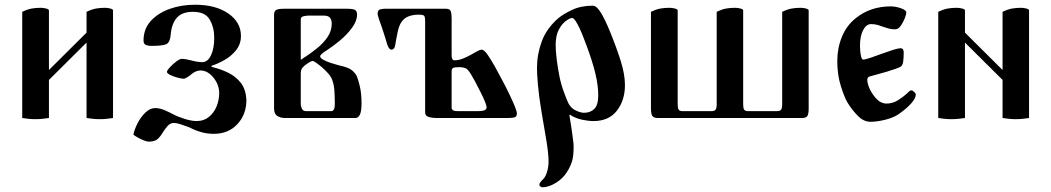

<svg xmlns="http://www.w3.org/2000/svg" viewBox="-20 -499 4446 812"><path d="M74 0V-449Q97 -460 114.5 -463Q132 -466 152 -466Q163 -466 175 -463Q187 -460 187 -455V-203L346 -361V-449Q369 -460 386.5 -463Q404 -466 424 -466Q435 -466 446.5 -463Q458 -460 458 -455V0Q445 2 431.5 3.5Q418 5 402 5Q386 5 372.5 3.5Q359 2 346 0V-319L187 -161V0Q174 2 160 3.5Q146 5 130 5Q114 5 100.5 3.5Q87 2 74 0Z M544 70Q549 47 562.5 21Q576 -5 595.5 -23.5Q615 -42 636 -42Q656 -42 678.5 -32Q701 -22 712 -16Q730 -6 760 3.5Q790 13 812 13Q842 13 863.5 -4.5Q885 -22 896 -49Q907 -76 907 -106Q907 -129 896 -150.5Q885 -172 867 -186.5Q849 -201 828 -201Q810 -201 792 -187Q784 -180 773 -173Q762 -166 757 -166Q749 -166 731.5 -170.5Q714 -175 700 -182Q686 -189 686 -195Q686 -201 698 -214Q710 -227 725 -238.5Q740 -250 748 -250Q759 -250 771 -247.5Q783 -245 791 -243Q805 -239 817.5 -237.5Q830 -236 835 -236Q858 -236 872 -264.5Q886 -293 886 -339Q886 -383 867 -416Q848 -449 796 -449Q750 -449 728 -424Q706 -399 702 -353Q699 -318 682 -311.5Q665 -305 621 -305Q605 -305 596 -309.5Q587 -314 587 -327Q587 -376 617 -409.5Q647 -443 696.5 -461Q746 -479 805 -479Q892 -479 945.5 -442Q999 -405 999 -347Q999 -313 979 -287.5Q959 -262 930 -245.5Q901 -229 875 -221V-216Q911 -208 944 -192Q977 -176 998.5 -148.5Q1020 -121 1022 -76Q1022 -15 984 26Q946 67 884 67Q857 67 833.5 60.5Q810 54 796 47Q789 43 773.5 37Q758 31 742 26Q726 21 716 21Q700 21 689 33.5Q678 46 668 62Q658 79 646 89.5Q634 100 608 100Q601 100 587.5 94.5Q574 89 561.5 82Q549 75 544 70Z M1139 -40V-436Q1139 -453 1149 -457.5Q1159 -462 1181 -462H1448Q1471 -462 1480.5 -457.5Q1490 -453 1490 -437Q1490 -410 1468.5 -381Q1447 -352 1417.5 -327.5Q1388 -303 1363 -287Q1334 -269 1334 -261Q1334 -254 1347 -246.5Q1360 -239 1378.5 -233Q1397 -227 1412 -223Q1455 -214 1469.5 -201Q1484 -188 1489 -177Q1495 -163 1502 -133Q1509 -103 1509 -62Q1509 -28 1502 -14Q1495 0 1484 0H1184Q1167 0 1153 -8.5Q1139 -17 1139 -40ZM1252 -248 1254 -247Q1262 -253 1266.5 -256Q1271 -259 1275 -261Q1299 -277 1324 -297.5Q1349 -318 1366 -343.5Q1383 -369 1383 -400Q1383 -414 1376 -423.5Q1369 -433 1349 -433H1284Q1277 -433 1264.5 -430.5Q1252 -428 1252 -417ZM1252 -62Q1252 -49 1257 -39Q1262 -29 1274 -29H1381Q1396 -29 1396 -59Q1396 -84 1394.5 -111.5Q1393 -139 1386 -158Q1381 -174 1367.5 -189Q1354 -204 1340 -216Q1332 -223 1319.5 -232Q1307 -241 1302 -241Q1295 -241 1278 -229Q1266 -221 1259 -212.5Q1252 -204 1252 -188Z M1577 -441Q1577 -456 1587 -459Q1597 -462 1608 -462H1866Q1883 -462 1886.5 -451Q1890 -440 1890 -421V-264Q1890 -257 1892.5 -250.5Q1895 -244 1902 -244Q1919 -244 1937 -251Q1955 -258 1971 -267Q1981 -273 1995.5 -281Q2010 -289 2017 -289Q2027 -289 2041.5 -268.5Q2056 -248 2073 -217.5Q2090 -187 2105 -158Q2119 -132 2133 -103Q2147 -74 2156.5 -51Q2166 -28 2166 -19Q2166 -5 2155.5 -2.5Q2145 0 2129 0H1822Q1807 0 1792.5 -4.5Q1778 -9 1778 -23V-409Q1778 -427 1774 -432Q1770 -437 1751 -437Q1726 -437 1707 -429.5Q1688 -422 1676 -403Q1667 -389 1661 -360Q1655 -331 1652 -311Q1650 -298 1645.5 -293.5Q1641 -289 1636 -289Q1625 -289 1618 -310Q1615 -321 1609 -340Q1603 -359 1596 -380.5Q1589 -402 1583 -417Q1582 -422 1579.5 -429Q1577 -436 1577 -441ZM1890 -44Q1890 -29 1914 -29H2004Q2038 -29 2038 -45Q2038 -59 2011 -112Q1986 -162 1972 -184.5Q1958 -207 1950 -210Q1946 -212 1938 -213.5Q1930 -215 1923 -215Q1902 -215 1896 -211.5Q1890 -208 1890 -197Z M2251 -211Q2251 -269 2271 -323.5Q2291 -378 2340 -421Q2361 -439 2399 -457Q2437 -475 2487 -475Q2500 -475 2513.5 -456.5Q2527 -438 2539 -412.5Q2551 -387 2560 -365Q2588 -296 2605.5 -240Q2623 -184 2623 -139Q2623 -75 2589 -31Q2555 13 2490 13Q2468 13 2440.5 7Q2413 1 2390 -14L2388 -12Q2392 10 2396 37.5Q2400 65 2403 88Q2406 111 2406 120Q2406 163 2398.5 185.5Q2391 208 2378 228Q2361 256 2330.5 274.5Q2300 293 2274 293Q2269 293 2265 289.5Q2261 286 2261 282Q2261 277 2267 269.5Q2273 262 2277 259Q2287 249 2293.5 228Q2300 207 2300 184Q2300 154 2291.5 100Q2283 46 2269 -33Q2259 -94 2255 -140Q2251 -186 2251 -211ZM2330 -309Q2330 -284 2334.5 -247Q2339 -210 2347 -171Q2354 -138 2366.5 -105Q2379 -72 2384 -62Q2396 -40 2416.5 -31Q2437 -22 2450 -22Q2477 -22 2493.5 -38.5Q2510 -55 2510 -95Q2510 -139 2497.5 -190Q2485 -241 2461 -305Q2456 -318 2448.5 -338Q2441 -358 2432 -377.5Q2423 -397 2414.5 -410Q2406 -423 2399 -423Q2391 -423 2374 -411Q2357 -399 2343.5 -374Q2330 -349 2330 -309Z M2733 -41V-449Q2756 -460 2773.5 -463Q2791 -466 2811 -466Q2822 -466 2834 -463Q2846 -460 2846 -455V-58Q2846 -42 2850 -35.5Q2854 -29 2867 -29H2989Q3002 -29 3006.5 -35.5Q3011 -42 3011 -58V-449Q3034 -460 3051.5 -463Q3069 -466 3089 -466Q3100 -466 3111.5 -463Q3123 -460 3123 -455V-58Q3123 -42 3127 -35.5Q3131 -29 3144 -29H3266Q3279 -29 3283.5 -35.5Q3288 -42 3288 -58V-449Q3311 -460 3328.5 -463Q3346 -466 3366 -466Q3377 -466 3388.5 -463Q3400 -460 3400 -455V-41Q3400 -17 3394.5 -8.5Q3389 0 3373 0H2761Q2745 0 2739 -8.5Q2733 -17 2733 -41Z M3521 -241Q3521 -295 3540.5 -343Q3560 -391 3599 -422Q3661 -472 3747 -472Q3768 -472 3790.5 -464Q3813 -456 3813 -446Q3813 -439 3806.5 -422Q3800 -405 3789.5 -390Q3779 -375 3765 -375Q3748 -375 3734 -379.5Q3720 -384 3708 -388Q3695 -393 3685 -395Q3675 -397 3663 -397Q3644 -397 3630.5 -372Q3617 -347 3617 -305Q3617 -300 3618 -285.5Q3619 -271 3622 -259Q3625 -247 3631 -247Q3639 -247 3665.5 -256Q3692 -265 3713 -273Q3735 -281 3757 -288Q3779 -295 3787 -295Q3796 -295 3799 -290Q3802 -285 3802 -277Q3802 -258 3800 -240.5Q3798 -223 3789 -217Q3785 -214 3768 -208Q3751 -202 3729.5 -195.5Q3708 -189 3688.5 -184Q3669 -179 3659 -176Q3648 -173 3648 -162Q3648 -149 3653.5 -134Q3659 -119 3668 -105Q3684 -81 3698.5 -71Q3713 -61 3729 -61Q3755 -61 3777.5 -75Q3800 -89 3815 -103Q3821 -109 3825.5 -113Q3830 -117 3834 -117Q3839 -117 3846 -110.5Q3853 -104 3853 -99Q3853 -83 3833 -61Q3813 -39 3783 -18Q3761 -2 3725.5 7Q3690 16 3661 16Q3633 16 3608.5 -8.5Q3584 -33 3565 -64Q3552 -85 3536.5 -133.5Q3521 -182 3521 -241Z M3948 0V-449Q3971 -460 3988.5 -463Q4006 -466 4026 -466Q4037 -466 4049 -463Q4061 -460 4061 -455V-361L4220 -203V-449Q4243 -460 4260.5 -463Q4278 -466 4298 -466Q4309 -466 4320.5 -463Q4332 -460 4332 -455V0Q4319 2 4305.5 3.5Q4292 5 4276 5Q4260 5 4246.5 3.5Q4233 2 4220 0V-161L4061 -319V0Q4048 2 4034 3.5Q4020 5 4004 5Q3988 5 3974.5 3.5Q3961 2 3948 0Z"/></svg>

Font: Monomakh
Style: Regular
Weight: 400
Version: Version 1.200; ttfautohint (v1.8.4.7-5d5b)